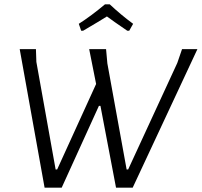

<svg xmlns="http://www.w3.org/2000/svg" viewBox="-20 -867 932 887"><path d="M593 0H516L444 -378H437L265 0H186L71 -640H146L148 -581L237 -84H244L424 -479L392 -640H470L476 -574L565 -84H572L799 -576L821 -640H892ZM344 -757Q402 -794 465 -847H487Q538 -799 595 -757L577 -725H568Q499 -772 474 -791Q444 -772 364 -725H355Z"/></svg>

Font: Alegreya Sans SC
Style: Italic
Weight: 400
Italic angle: -7°
Designer: Juan Pablo del Peral
Foundry: Huerta Tipografica
Version: Version 2.008; ttfautohint (v1.6)